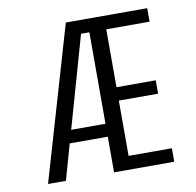

<svg xmlns="http://www.w3.org/2000/svg" viewBox="-78 -781 882 862"><g transform="rotate(-10 362.5 -350.0)"><path d="M72.5 0 277 -700H648V-638.5H450.5V-374.5H629.5V-313.5H450.5V-61.5H648V0H373.5V-162.5H200L154 0ZM373.5 -638.5H335.5L217 -221.5H373.5Z"/></g></svg>

Font: Trispace SemiCondensed Light
Style: Regular
Weight: 300
Width: 4
Designer: Tyler Finck
Foundry: Etcetera Type Company
Version: Version 1.210; ttfautohint (v1.8.3)